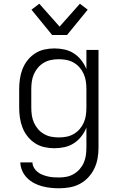

<svg xmlns="http://www.w3.org/2000/svg" viewBox="-20 -788 640 1031"><path d="M297 223Q274 223 251 220.5Q228 218 205.5 212Q183 206 162.5 195Q142 184 125.5 167.5Q109 151 99.5 129.5Q90 108 89 84H154Q155 100 162.5 113Q170 126 182 135.5Q194 145 208 150.5Q222 156 237 159.5Q252 163 267 164Q282 165 297 165Q318 165 338 161Q358 157 376 146.5Q394 136 408 120Q422 104 430 85.5Q438 67 441 46.5Q444 26 444 5V-103Q434 -78 417 -56Q400 -34 377 -19Q354 -4 327 2Q300 8 272 8Q245 8 218 2Q191 -4 168 -19Q145 -34 128 -55.5Q111 -77 101 -102.5Q91 -128 87 -155.5Q83 -183 83 -210V-310Q83 -337 87 -364.5Q91 -392 101 -417.5Q111 -443 128 -464.5Q145 -486 168 -501Q191 -516 218 -522Q245 -528 272 -528Q300 -528 327 -522Q354 -516 377 -501Q400 -486 417 -464Q434 -442 444 -417V-520H509V5Q509 34 504 62.5Q499 91 486.5 117Q474 143 454 164.5Q434 186 408.5 199.5Q383 213 354.5 218Q326 223 297 223ZM296 -50Q317 -50 337.5 -54Q358 -58 376 -68.5Q394 -79 407.5 -94.5Q421 -110 429.5 -129Q438 -148 441 -168.5Q444 -189 444 -210V-310Q444 -331 441 -351.5Q438 -372 429.5 -391Q421 -410 407.5 -425.5Q394 -441 376 -451.5Q358 -462 337.5 -466Q317 -470 296 -470Q275 -470 254.5 -466Q234 -462 216 -451.5Q198 -441 184.5 -425.5Q171 -410 162.5 -391Q154 -372 151 -351.5Q148 -331 148 -310V-210Q148 -189 151 -168.5Q154 -148 162.5 -129Q171 -110 184.5 -94.5Q198 -79 216 -68.5Q234 -58 254.5 -54Q275 -50 296 -50ZM260 -600 149 -736 191 -768 300 -645 409 -768 451 -736 340 -600Z"/></svg>

Font: Iosevka Light Extended
Style: Regular
Weight: 300
Width: 7
Monospace: yes
Designer: Belleve Invis
Foundry: Belleve Invis
Version: Version 32.5.0; ttfautohint (v1.8.4)